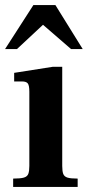

<svg xmlns="http://www.w3.org/2000/svg" viewBox="-26 -739 347 759"><path d="M26 0V-33Q55 -33 68.5 -37Q82 -41 86 -52Q90 -63 90 -83V-376Q90 -401 84 -409Q78 -417 61 -417H30V-451L183 -475H220V-83Q220 -62 224 -51.5Q228 -41 240.5 -37Q253 -33 281 -33V0ZM-6 -545 106 -719H193L301 -545H255L144 -641L41 -545Z"/></svg>

Font: Frank Ruhl Libre SemiBold
Style: Regular
Weight: 600
Designer: Yanek Iontef
Foundry: Fontef
Version: Version 6.003;gftools[0.9.30]